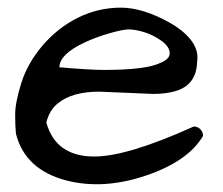

<svg xmlns="http://www.w3.org/2000/svg" viewBox="-20 -476 581 500"><path d="M225.6 -68.4Q311.5 -68.4 484.4 -146.5Q495.1 -146.5 502 -139.2Q508.8 -131.8 508.8 -122.1Q469.7 -55.7 359.4 -18.6Q249 18.6 153.3 -5.9Q44.9 -34.2 21.5 -127.9Q19.5 -146.5 19.5 -177.7Q19.5 -209 35.6 -260.3Q51.8 -311.5 90.8 -357.4Q129.9 -403.3 182.6 -429.7Q235.4 -456.1 294.9 -456.1Q351.6 -456.1 421.9 -417Q455.1 -398.4 474.6 -375Q494.1 -351.6 494.1 -327.1Q494.1 -320.3 493.2 -313.5Q491.2 -253.9 435.5 -238.3Q411.1 -231.4 378.9 -231.4L238.3 -237.3Q168 -237.3 130.9 -207Q109.4 -190.4 100.6 -157.2Q125 -68.4 225.6 -68.4ZM202.1 -366.2Q134.8 -335 134.8 -300.8Q212.9 -293.9 252 -293.9Q360.4 -293.9 398.4 -312.5Q421.9 -322.3 421.9 -336.9Q421.9 -354.5 399.9 -370.1Q377.9 -385.7 354.5 -392.6Q331.1 -399.4 315.4 -399.4Q299.8 -399.4 264.6 -389.2Q229.5 -378.9 202.1 -366.2Z"/></svg>

Font: Architects Daughter
Style: Regular
Weight: 400
Designer: Kimberly Geswein
Foundry: Kimberly Geswein
Version: Version 1.002 2010